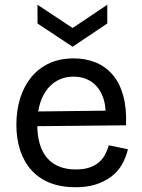

<svg xmlns="http://www.w3.org/2000/svg" viewBox="-20 -776 599 809"><path d="M299 13Q237 13 190.5 -5.5Q144 -24 112.5 -59Q81 -94 65 -142.5Q49 -191 49 -250Q49 -311 65 -362Q81 -413 111.5 -450.5Q142 -488 187 -509Q232 -530 290 -530Q342 -530 384 -512.5Q426 -495 455.5 -460Q485 -425 499.5 -372Q514 -319 511 -248L106 -244V-306L454 -310L424 -268Q429 -329 412.5 -370Q396 -411 364.5 -432Q333 -453 290 -453Q244 -453 209.5 -429Q175 -405 156 -360Q137 -315 137 -252Q137 -159 178.5 -110.5Q220 -62 300 -62Q333 -62 356.5 -70Q380 -78 396.5 -92Q413 -106 423 -125Q433 -144 438 -164L519 -147Q510 -110 492.5 -80.5Q475 -51 447 -30.5Q419 -10 382.5 1.5Q346 13 299 13ZM138 -756 286 -658 432 -756V-677L286 -579L138 -677Z"/></svg>

Font: Bricolage Grotesque 24pt
Style: Regular
Weight: 400
Designer: Mathieu Triay
Foundry: Atelier Triay
Version: Version 1.001;gftools[0.9.33.dev8+g029e19f]